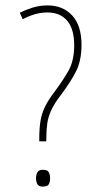

<svg xmlns="http://www.w3.org/2000/svg" viewBox="-20 -681 361 709"><path d="M156 -661Q212 -661 246.5 -624Q281 -587 281 -515Q281 -456 259.5 -415Q238 -374 206 -332Q182 -301 170 -275.5Q158 -250 154.5 -225Q151 -200 151 -167V-159H125V-168Q125 -207 129.5 -234.5Q134 -262 146.5 -287.5Q159 -313 182 -343Q212 -383 233 -420Q254 -457 254 -514Q254 -574 228 -604.5Q202 -635 155 -635Q131 -635 107.5 -628Q84 -621 64 -610L53 -634Q73 -644 99 -652.5Q125 -661 156 -661ZM138 8Q123 8 118 -1Q113 -10 113 -23Q113 -35 118 -44.5Q123 -54 138 -54Q156 -54 160.5 -44.5Q165 -35 165 -23Q165 -10 160.5 -1Q156 8 138 8Z"/></svg>

Font: Noto Sans Telugu ExtraCondensed Thin
Style: Regular
Weight: 100
Width: 2
Designer: Jelle Bosma - Monotype Design Team
Foundry: Monotype Imaging Inc.
Version: Version 2.005; ttfautohint (v1.8.4.7-5d5b)